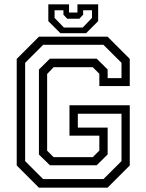

<svg xmlns="http://www.w3.org/2000/svg" viewBox="-20 -870 679 890"><path d="M160.5 0 57.5 -103V-597L160.5 -700H478.5L581.5 -597V-471H440.5V-528L410 -558.5H228.5L198.5 -527V-171.5L228.5 -141.5H410L440.5 -172V-241H302V-382H581.5V-103L478.5 0ZM180 -39.8H459.5L543.2 -123.2V-342.8H340.8V-278.5H479V-154.2L428.2 -104H211.5L160.5 -153.5V-547.8L211.2 -598H428.2L479 -547.8V-507.8H543.2V-578.8L459.5 -662.2H180L96.5 -578.8V-123.2ZM260 -716 204 -772V-850H300V-812H339V-850H435V-772L379 -716ZM276 -742.5H363.5L406.5 -787V-822.5H365.5V-802L348 -783.2H291.5L274 -802V-822.5H233V-787Z"/></svg>

Font: Tourney Thin
Style: Regular
Weight: 100
Designer: Tyler Finck
Foundry: Etcetera Type Co
Version: Version 1.015